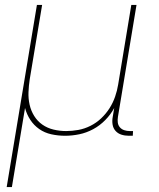

<svg xmlns="http://www.w3.org/2000/svg" viewBox="-20 -540 640 775"><path d="M7 215 129 -520H150L100 -220Q96 -194 95 -168Q94 -142 99.5 -117.5Q105 -93 118 -72Q131 -51 151 -37Q171 -23 196 -17Q221 -11 247 -11Q271 -11 296 -15.5Q321 -20 345 -32Q369 -44 388.5 -62.5Q408 -81 422 -103Q436 -125 444.5 -149.5Q453 -174 457 -199L510 -520H531L456 -68Q454 -56 455.5 -45Q457 -34 464 -26Q471 -18 481.5 -14.5Q492 -11 504 -11H517L516 8H500Q484 8 470 3.5Q456 -1 446.5 -11.5Q437 -22 434.5 -37Q432 -52 435 -68L441 -104Q427 -78 405 -55.5Q383 -33 356 -18.5Q329 -4 300 2Q271 8 243 8Q214 8 187 2Q160 -4 138.5 -19Q117 -34 102.5 -56Q88 -78 81 -104L28 215Z"/></svg>

Font: Iosevka Aile Thin
Style: Italic
Weight: 100
Italic angle: -9°
Designer: Belleve Invis
Foundry: Belleve Invis
Version: Version 31.1.0; ttfautohint (v1.8.4)